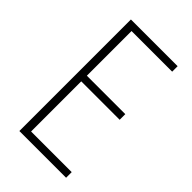

<svg xmlns="http://www.w3.org/2000/svg" viewBox="-217 -792 869 869"><g transform="rotate(45 217.5 -357.0)"><path d="M383 0H84V-714H383V-679H123V-393H369V-357H123V-36H383Z"/></g></svg>

Font: Noto Sans Gujarati UI Condensed ExtraLight
Style: Regular
Weight: 200
Width: 3
Designer: Jelle Bosma - Monotype Design Team, Universal Thirst
Foundry: Monotype Imaging Inc.
Version: Version 2.106; ttfautohint (v1.8.4.7-5d5b)